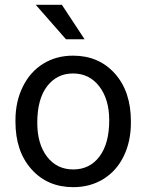

<svg xmlns="http://www.w3.org/2000/svg" viewBox="-20 -770 610 800"><path d="M44.4 -269Q44.4 -346.7 75 -408.7Q105.5 -470.7 159.9 -504.4Q214.4 -538.1 284.2 -538.1Q392.1 -538.1 458.7 -463.4Q525.4 -388.7 525.4 -264.6V-258.3Q525.4 -181.2 495.8 -119.9Q466.3 -58.6 411.4 -24.4Q356.4 9.8 285.2 9.8Q177.7 9.8 111.1 -64.9Q44.4 -139.6 44.4 -262.7ZM135.3 -258.3Q135.3 -170.4 176 -117.2Q216.8 -64 285.2 -64Q354 -64 394.5 -117.9Q435.1 -171.9 435.1 -269Q435.1 -356 393.8 -409.9Q352.5 -463.9 284.2 -463.9Q217.3 -463.9 176.3 -410.6Q135.3 -357.4 135.3 -258.3ZM332.5 -606.4H254.9L128.9 -750H237.8Z"/></svg>

Font: TypoPRO Roboto
Style: Regular
Weight: 400
Designer: Google
Version: Version 2.136; 2016